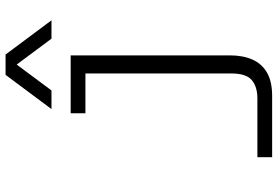

<svg xmlns="http://www.w3.org/2000/svg" viewBox="-174 -646 998 690"><g transform="rotate(-90 325.0 -301.0)"><path d="M471 -546V26Q471 73 456 107Q441 141 409 159.5Q377 178 325 178H105V125H316Q358 125 382 105Q406 85 406 31V-546ZM263 -493V-546H438V-493ZM278 -615 401 -780H474L597 -615H531L438 -740L345 -615Z"/></g></svg>

Font: Azeret Mono Thin ExtraLight
Style: Regular
Weight: 250
Version: Version 1.002